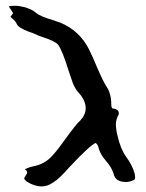

<svg xmlns="http://www.w3.org/2000/svg" viewBox="-20 -655 511 673"><path d="M125.5 -1.5Q102.1 -1.5 75.2 -17.6Q71.3 -20 67.9 -24.4L64.9 -27.8Q64.9 -33.2 70.1 -39.8Q75.2 -46.4 75.2 -51.3Q75.2 -55.7 66.9 -62Q89.8 -71.3 93.3 -71.3Q138.7 -79.1 165.5 -111.8Q182.6 -129.9 209 -167.5Q248.5 -222.2 261.2 -232.4Q280.3 -252.9 280.3 -275.4Q280.3 -303.7 254.4 -331.5Q245.1 -341.3 236.3 -360.8L222.2 -401.9Q198.7 -478 184.1 -497.6Q174.3 -510.3 131.3 -524.4Q113.3 -530.3 101.6 -536.1Q95.2 -539.6 83 -543Q44.4 -558.1 39.8 -569.1Q35.2 -580.1 24.9 -588.4Q20 -591.8 16.6 -596.2Q23.4 -604.5 25.9 -608.9L10.7 -632.8Q20 -634.8 30.8 -634.8Q46.4 -634.8 64 -630.4Q92.3 -622.6 106.2 -610.1Q120.1 -597.7 167 -584L190.9 -575.7Q258.8 -548.3 292.5 -481Q306.6 -452.1 318.8 -422.4Q340.8 -370.6 353 -352.1Q370.1 -327.1 370.1 -288.1Q370.1 -274.4 376.7 -274.4Q383.3 -274.4 389.9 -270.3Q396.5 -266.1 396.5 -258.3L396 -253.9Q386.2 -236.3 386.2 -219.2Q386.7 -198.7 392.1 -178.7Q402.3 -132.8 422.4 -105.2Q442.4 -77.6 450.7 -50.8L451.7 -47.4Q453.6 -40 453.6 -33.2Q453.6 -24.9 446.8 -22.9Q434.1 -17.1 421.4 -17.1Q383.8 -17.1 377.9 -46.9Q371.1 -68.8 352.5 -89.8Q334 -110.8 326.7 -132.3L325.7 -136.7Q323.2 -148.9 314.9 -153.8Q293.9 -144.5 222.2 -67.9Q187.5 -28.8 172.9 -20L164.6 -14.2Q145.5 -1.5 125.5 -1.5Z"/></svg>

Font: Kurland
Style: Regular
Weight: 400
Designer: GGBot
Version: 0.22